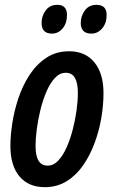

<svg xmlns="http://www.w3.org/2000/svg" viewBox="-20 -764 470 794"><path d="M165 10Q98 10 60.5 -34.5Q23 -79 23 -161Q23 -203 31 -255Q39 -307 56.5 -359Q74 -411 102.5 -454.5Q131 -498 171.5 -525Q212 -552 266 -552Q333 -552 370.5 -506Q408 -460 408 -379Q408 -330 399 -276.5Q390 -223 371 -172Q352 -121 323.5 -80Q295 -39 255.5 -14.5Q216 10 165 10ZM177 -79Q201 -79 220.5 -99.5Q240 -120 255 -153.5Q270 -187 280.5 -227Q291 -267 296.5 -307Q302 -347 302 -380Q302 -420 290 -441.5Q278 -463 252 -463Q227 -463 207 -441.5Q187 -420 172 -385Q157 -350 147 -309Q137 -268 132 -229Q127 -190 127 -160Q127 -79 177 -79ZM358 -625Q314 -625 314 -669Q314 -698 331 -721Q348 -744 379 -744Q421 -744 421 -702Q421 -668 402.5 -646.5Q384 -625 358 -625ZM195 -625Q152 -625 152 -669Q152 -698 169 -721Q186 -744 217 -744Q257 -744 257 -702Q257 -668 239 -646.5Q221 -625 195 -625Z"/></svg>

Font: Noto Sans ExtraCondensed SemiBold
Style: Italic
Weight: 600
Width: 2
Italic angle: -12°
Designer: Monotype Design Team
Foundry: Monotype Imaging Inc.
Version: Version 2.013; ttfautohint (v1.8.4.7-5d5b)